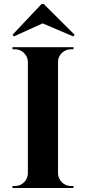

<svg xmlns="http://www.w3.org/2000/svg" viewBox="-20 -935 426 955"><path d="M186.5 -915 42.5 -762.2 49.3 -753.9 191.9 -818.8 344.2 -753.9 351.1 -762.2 197.8 -915ZM345.2 -9.8 345.7 0H42V-9.8H54.7Q81.1 -9.8 99.6 -28.3Q118.2 -46.9 118.7 -72.8V-627.4Q117.7 -653.3 99.1 -671.6Q80.6 -689.9 54.7 -689.9H42V-700.2H345.7L345.2 -689.9H333Q307.1 -689.9 288.1 -671.9Q269 -653.8 268.6 -627.9V-72.8Q269 -46.9 287.8 -28.3Q306.6 -9.8 333 -9.8Z"/></svg>

Font: Cinzel Decorative Bold
Style: Regular
Weight: 700
Designer: Natanael Gama
Version: Version 1.001;PS 001.001;hotconv 1.0.56;makeotf.lib2.0.21325